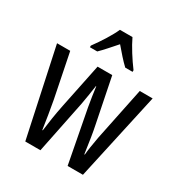

<svg xmlns="http://www.w3.org/2000/svg" viewBox="-178 -893 962 1021"><g transform="rotate(30 302.5 -383.0)"><path d="M340 -766H263C244 -723 207 -665 171 -616V-606H216C240 -629 271 -665 302 -700C332 -665 360 -632 388 -606H433V-616C400 -660 361 -721 340 -766ZM322 -325 384 0H478L596 -537H517L450 -212C441 -164 435 -124 433 -98H430C420 -170 411 -227 403 -264L348 -537H258L202 -265C189 -202 181 -146 175 -98H172C164 -155 154 -214 144 -269L90 -537H9L124 0H217L283 -325C290 -361 296 -404 302 -443H304C309 -406 315 -363 322 -325Z"/></g></svg>

Font: Noto Sans Devanagari ExtraCondensed
Style: Regular
Weight: 400
Width: 2
Designer: Jelle Bosma - Monotype Design Team
Foundry: Monotype Imaging Inc.
Version: Version 2.004